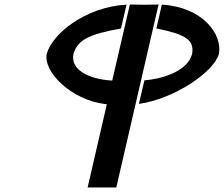

<svg xmlns="http://www.w3.org/2000/svg" viewBox="-20 -847 993 852"><path d="M674 -720.7C798.1 -695.7 842.8 -672.5 832.7 -609.1L832.7 -608.7L832.6 -608.4C815.7 -537.5 714.4 -498.2 620.8 -490.5L596.4 -386C751.7 -407.4 929.9 -527 951.6 -608.4C966.9 -695.4 879.9 -815.5 698.1 -826.6ZM619.7 -826 556.2 -826.9 478 -489.5 470.3 -490C378.6 -496 290 -535.6 306.3 -608.4L306.4 -608.7L306.5 -609.1C325.6 -672.3 379.4 -695.3 516.8 -720.7L541.6 -826.6C356.8 -815.6 212.7 -696.9 187.4 -608.4C171.3 -526.7 297.9 -402.8 447.7 -385L454 -384.2L368.8 -15H496.1L683.6 -826.9Z"/></svg>

Font: Stormning
Style: LightObl
Weight: 400
Designer: Robert Jablonski, Mew Too
Foundry: Cannot Into Space Fonts
Version: Version 0.90